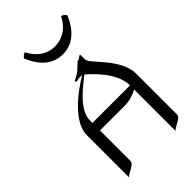

<svg xmlns="http://www.w3.org/2000/svg" viewBox="-265 -949 1044 1044"><g transform="rotate(-45 256.5 -427.5)"><path d="M457 -848.1C448.7 -858.9 441.9 -864.3 429.7 -869.1C418.9 -846.2 378.9 -774.9 288.6 -774.9C205.6 -774.9 163.6 -842.3 150.9 -869.1C138.7 -864.3 131.8 -858.9 124 -848.1C166 -746.1 228 -713.9 291 -713.9C397 -713.9 442.9 -814 457 -848.1ZM294.9 -554.2C323.2 -528.8 428.2 -437 428.2 -336.9H139.2C140.1 -337.9 139.2 -354 139.2 -356.9C139.2 -433.1 231.9 -505.9 294.9 -554.2ZM352.1 -647C348.1 -647 344.2 -645 335 -636.2C330.1 -631.8 317.9 -630.9 317.9 -630.9C317.9 -630.9 297.9 -609.9 277.8 -592.8C259.8 -578.1 231.9 -567.9 231 -564C230 -560.1 242.2 -557.1 246.1 -557.1C250 -557.1 250 -561 250 -561H285.2C285.2 -561 70.8 -441.9 70.8 -311V14.2C82 -4.9 139.2 -17.1 139.2 -43.9V-278.8H325.2C371.1 -278.8 401.9 -292 428.2 -305.2V14.2C439 -4.9 497.1 -17.1 497.1 -43.9V-356.9C497.1 -476.1 355 -576.2 355 -607.9V-615.2V-630.9C355 -645 354 -647 352.1 -647Z"/></g></svg>

Font: Pierce
Style: Roman
Weight: 500
Version: Version 0.2.0